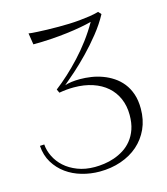

<svg xmlns="http://www.w3.org/2000/svg" viewBox="-100 -713 703 809"><g transform="rotate(-15 251.0 -309.0)"><path d="M20 -152.8 39.1 -153.8Q41 -127 54 -100.6Q66.9 -74.2 89.8 -53.5Q112.8 -32.7 146 -19.8Q179.2 -6.8 221.2 -6.8Q240.2 -6.8 262.2 -9.8Q284.2 -12.7 306.2 -20.3Q328.1 -27.8 348.4 -40.5Q368.7 -53.2 384.5 -72.8Q400.4 -92.3 409.7 -118.9Q418.9 -145.5 418.9 -181.2Q418.9 -220.7 405 -252.7Q391.1 -284.7 365.5 -307.1Q339.8 -329.6 303.2 -341.8Q266.6 -354 221.2 -354Q189.9 -354 157.2 -348.1L149.9 -363.8Q176.8 -384.3 205.1 -410.2Q233.4 -436 261.2 -466.1Q289.1 -496.1 314.7 -530.3Q340.3 -564.5 361.8 -602.1Q341.8 -596.7 314 -591.6Q286.1 -586.4 252.4 -582.3Q218.8 -578.1 181.2 -575.7Q143.6 -573.2 104 -573.2L96.2 -623Q96.7 -622.6 106.9 -621.6Q117.2 -620.6 134.8 -619.6Q152.3 -618.7 175.8 -617.9Q199.2 -617.2 226.1 -617.2Q248 -617.2 271.5 -617.9Q294.9 -618.7 317.9 -620.8Q340.8 -623 362.5 -626.2Q384.3 -629.4 402.8 -634.8L414.1 -622.1Q393.1 -583 362.8 -545.2Q332.5 -507.3 300.5 -474.4Q268.6 -441.4 238.8 -415Q209 -388.7 189 -372.1Q201.7 -376.5 218.5 -378.7Q235.4 -380.9 254.9 -380.9Q278.3 -380.9 303.5 -377.2Q328.6 -373.5 352.5 -364.7Q376.5 -356 397.9 -341.8Q419.4 -327.6 435.8 -307.1Q452.1 -286.6 461.7 -258.8Q471.2 -231 471.2 -194.8Q471.2 -146 453.4 -106.9Q435.5 -67.9 404.1 -40.3Q372.6 -12.7 329.3 2.2Q286.1 17.1 235.8 17.1Q196.3 17.1 158.7 6.3Q121.1 -4.4 91.3 -25.9Q61.5 -47.4 42.2 -79.1Q22.9 -110.8 20 -152.8Z"/></g></svg>

Font: Clicker Script
Style: Regular
Weight: 400
Designer: Astigmatic (AOETI)
Foundry: Astigmatic (AOETI)
Version: Version 1.000